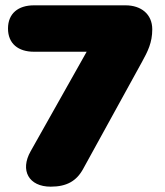

<svg xmlns="http://www.w3.org/2000/svg" viewBox="-20 -690 620 720"><path d="M170 10C230 10 267 -11 292 -57L512 -457C534 -497 551 -530 551 -580C551 -637 509 -670 451 -670H107C49 -670 10 -640 10 -583C10 -526 49 -496 107 -496H305L95 -123C54 -51 88 10 170 10Z"/></svg>

Font: SN Pro Black
Style: Regular
Weight: 900
Designer: Tobias Whetton
Foundry: Supernotes
Version: Version 1.001;Glyphs 3.2 (3249)